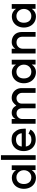

<svg xmlns="http://www.w3.org/2000/svg" viewBox="1674 -2464 805 4194"><g transform="rotate(-90 2077.0 -367.5)"><path d="M456 -249Q456 -296 434.5 -333Q413 -370 378.5 -391Q344 -412 304 -412Q231 -412 192.5 -367Q154 -322 154 -249Q154 -176 192.5 -131Q231 -86 304 -86Q344 -86 379 -106.5Q414 -127 435 -164.5Q456 -202 456 -249ZM297 -512Q342 -512 385 -489Q428 -466 458 -421V-514H562V6L458 7V-76Q426 -30 384.5 -7.5Q343 15 297 15Q220 15 164 -20.5Q108 -56 78.5 -116.5Q49 -177 49 -249Q49 -321 78.5 -381Q108 -441 164 -476.5Q220 -512 297 -512Z M784 -750V9H681V-750Z M1125 -421Q1061 -421 1020.5 -389.5Q980 -358 973 -296H1263Q1258 -351 1223 -386Q1188 -421 1125 -421ZM1123 -517Q1227 -517 1275 -467.5Q1323 -418 1340 -375Q1363 -316 1363 -238L1362 -207H973Q981 -149 1019.5 -117Q1058 -85 1124 -85Q1177 -85 1210 -103.5Q1243 -122 1254 -148L1343 -106Q1321 -57 1265 -23.5Q1209 10 1123 10Q1045 10 988.5 -25.5Q932 -61 902.5 -121Q873 -181 873 -253Q873 -326 902.5 -386Q932 -446 988.5 -481.5Q1045 -517 1123 -517Z M2032 -410Q1980 -410 1945 -378.5Q1910 -347 1910 -292V7H1808V-292Q1808 -341 1779 -375Q1750 -409 1697 -409Q1645 -409 1609.5 -373Q1574 -337 1574 -287V7H1470V-515H1574V-431Q1593 -471 1628 -493Q1663 -515 1706 -515Q1764 -515 1802.5 -490Q1841 -465 1868 -414Q1901 -459 1941.5 -487Q1982 -515 2038 -515Q2095 -515 2143 -488.5Q2191 -462 2220 -412.5Q2249 -363 2249 -297V7H2145V-292Q2145 -322 2129.5 -349Q2114 -376 2088 -393Q2062 -410 2032 -410Z M2762 -249Q2762 -296 2740.5 -333Q2719 -370 2684.5 -391Q2650 -412 2610 -412Q2537 -412 2498.5 -367Q2460 -322 2460 -249Q2460 -176 2498.5 -131Q2537 -86 2610 -86Q2650 -86 2685 -106.5Q2720 -127 2741 -164.5Q2762 -202 2762 -249ZM2603 -512Q2648 -512 2691 -489Q2734 -466 2764 -421V-514H2868V6L2764 7V-76Q2732 -30 2690.5 -7.5Q2649 15 2603 15Q2526 15 2470 -20.5Q2414 -56 2384.5 -116.5Q2355 -177 2355 -249Q2355 -321 2384.5 -381Q2414 -441 2470 -476.5Q2526 -512 2603 -512Z M3243 -410Q3205 -410 3174.5 -391.5Q3144 -373 3126.5 -342.5Q3109 -312 3109 -277V7H3005V-515H3109V-436Q3132 -473 3170 -494Q3208 -515 3252 -515Q3353 -515 3414 -455.5Q3475 -396 3475 -287V7H3371V-283Q3371 -339 3338 -374.5Q3305 -410 3243 -410Z M3979 -249Q3979 -296 3957.5 -333Q3936 -370 3901.5 -391Q3867 -412 3827 -412Q3754 -412 3715.5 -367Q3677 -322 3677 -249Q3677 -176 3715.5 -131Q3754 -86 3827 -86Q3867 -86 3902 -106.5Q3937 -127 3958 -164.5Q3979 -202 3979 -249ZM3820 -512Q3865 -512 3908 -489Q3951 -466 3981 -421V-514H4085V6L3981 7V-76Q3949 -30 3907.5 -7.5Q3866 15 3820 15Q3743 15 3687 -20.5Q3631 -56 3601.5 -116.5Q3572 -177 3572 -249Q3572 -321 3601.5 -381Q3631 -441 3687 -476.5Q3743 -512 3820 -512Z"/></g></svg>

Font: SUIT SemiBold
Style: Regular
Weight: 600
Designer: Sunn Youn; Korean Glyphs from Source Han Sans (Sandoll Communications; Soo-young Jang, Joo-yeon Kang)
Foundry: Sunn
Version: Version 1.140